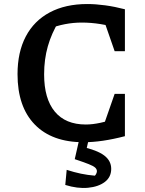

<svg xmlns="http://www.w3.org/2000/svg" viewBox="-20 -696 722 953"><path d="M395 10Q238 10 152.5 -78Q67 -166 67 -328Q67 -437 108 -515Q149 -593 227 -634.5Q305 -676 413 -676Q455 -676 502.5 -669.5Q550 -663 600 -650L571 -554Q525 -569 478.5 -576.5Q432 -584 386 -584Q344 -584 302.5 -576Q261 -568 221 -552L272 -590Q236 -531 217.5 -466.5Q199 -402 199 -327Q199 -206 252 -142Q305 -78 406 -78Q439 -78 478.5 -86.5Q518 -95 565 -112L600 -20Q485 10 395 10ZM475 -18 549 -230H600V-20ZM549 -442 476 -652 600 -650V-442ZM304 222 311 147Q348 159 381.5 166Q415 173 451 176Q455 172 458 165.5Q461 159 461 154Q461 144 452.5 136Q444 128 420 118.5Q396 109 351 94L381 31Q462 49 497 75.5Q532 102 532 142Q532 183 500.5 207Q469 231 417 236Q365 241 304 222ZM376 -16H423L398 94H351Z"/></svg>

Font: Piazzolla Thin
Style: Bold
Weight: 700
Version: Version 2.005